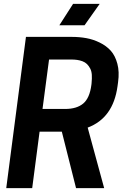

<svg xmlns="http://www.w3.org/2000/svg" viewBox="-20 -970 651 990"><path d="M356.9 -950.2H494.1L416 -839.8H286.1ZM184.1 -291 146 0H12.2L113.8 -779.8H350.1Q389.6 -779.8 424.8 -773.4Q460 -767.1 494.1 -750.5Q528.3 -733.9 551.3 -708.3Q574.2 -682.6 585.2 -641.1Q596.2 -599.6 588.9 -546.9L585.9 -524.9Q563.5 -361.3 432.1 -312L517.1 0H372.1L298.8 -291ZM199.2 -408.2H315.9Q375.5 -408.2 408.9 -436Q442.4 -463.9 451.2 -532.2L452.1 -540Q454.6 -565.4 453.4 -584.5Q452.1 -603.5 444.8 -617.2Q437.5 -630.9 428.2 -639.9Q418.9 -648.9 405.3 -654.1Q391.6 -659.2 377.7 -661.1Q363.8 -663.1 347.2 -663.1H232.9Z"/></svg>

Font: Cooper Hewitt
Style: Semibold Italic
Weight: 710
Designer: Village Type and Design LLC
Foundry: Cooper Hewitt Smithsonian Design Museum
Version: 1.000